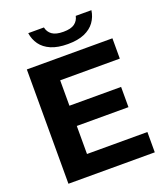

<svg xmlns="http://www.w3.org/2000/svg" viewBox="-167 -1056 1006 1168"><g transform="rotate(-20 336.0 -472.0)"><path d="M72 0V-740H626V-608.5H240V-131.5H631V0ZM163.5 -313V-444H574.5V-313ZM360.5 -799.5Q295.5 -799.5 252 -818.2Q208.5 -837 185 -869.8Q161.5 -902.5 155.5 -944.5H257Q263 -914.5 287.2 -896.8Q311.5 -879 360.5 -879Q409.5 -879 433.2 -896.8Q457 -914.5 463 -944.5H564.5Q558.5 -902.5 535 -869.8Q511.5 -837 468.5 -818.2Q425.5 -799.5 360.5 -799.5Z"/></g></svg>

Font: Encode Sans SemiExpanded
Style: Bold
Weight: 700
Width: 6
Designer: Multiple Designers
Foundry: Impallari Type
Version: Version 3.002